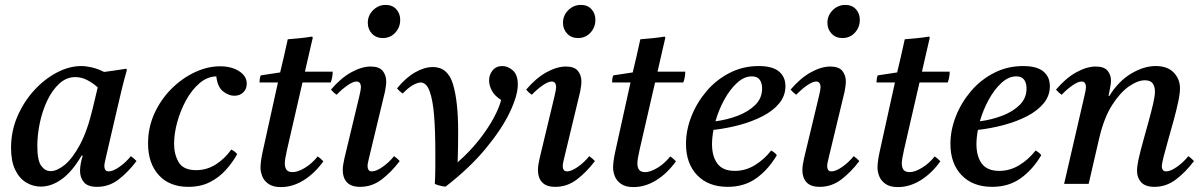

<svg xmlns="http://www.w3.org/2000/svg" viewBox="-20 -749 4900 782"><path d="M146 11Q115 11 87 -5.5Q59 -22 42 -57Q25 -92 25 -147Q25 -215 51 -275Q77 -335 119 -381Q161 -427 211.5 -453.5Q262 -480 311 -480Q330 -480 354 -474.5Q378 -469 404 -456Q425 -459 447.5 -462Q470 -465 494 -469L497 -465Q485 -423 476 -385.5Q467 -348 458 -309L412 -111Q411 -104 408 -93Q405 -82 405 -72Q405 -63 409 -57Q413 -51 423 -51Q440 -51 466 -69Q492 -87 513 -113Q526 -104 536 -93Q502 -48 463 -18Q424 12 375 12Q338 12 322 -6.5Q306 -25 306 -53Q306 -80 317 -115H312Q275 -51 232.5 -20Q190 11 146 11ZM378 -393Q357 -412 334 -423.5Q311 -435 287 -435Q250 -435 221 -408Q192 -381 172 -338.5Q152 -296 142 -247.5Q132 -199 132 -155Q132 -95 148 -73.5Q164 -52 186 -52Q212 -52 243.5 -77.5Q275 -103 305.5 -159.5Q336 -216 358 -309Z M747 12Q670 12 626.5 -36Q583 -84 583 -165Q583 -230 609 -287Q635 -344 678 -387Q721 -430 773 -454.5Q825 -479 876 -479Q923 -479 954 -459Q985 -439 985 -408Q985 -387 971 -373Q957 -359 934 -359Q912 -359 889 -376.5Q866 -394 861 -438Q824 -437 792.5 -410Q761 -383 738 -341Q715 -299 702 -252Q689 -205 689 -163Q689 -120 708 -88Q727 -56 779 -56Q822 -56 858.5 -79Q895 -102 922 -140Q938 -132 946 -121Q927 -87 899.5 -56.5Q872 -26 834.5 -7Q797 12 747 12Z M1327 -413H1212L1149 -139Q1140 -100 1140 -83Q1140 -67 1147 -57.5Q1154 -48 1172 -48Q1193 -48 1222 -65.5Q1251 -83 1274 -112Q1287 -103 1297 -92Q1262 -43 1217 -15Q1172 13 1124 13Q1092 13 1073.5 0Q1055 -13 1048 -31.5Q1041 -50 1041 -66Q1041 -77 1043 -93Q1045 -109 1050 -132L1112 -413H1037Q1037 -421 1038 -428Q1039 -435 1042 -442L1121 -454Q1128 -483 1136.5 -519.5Q1145 -556 1152 -589Q1176 -591 1201.5 -593.5Q1227 -596 1251 -600L1254 -596Q1247 -566 1240 -535.5Q1233 -505 1222 -457H1335Q1335 -445 1333 -434.5Q1331 -424 1327 -413Z M1585 -113Q1598 -104 1608 -93Q1574 -48 1534.5 -18Q1495 12 1447 12Q1410 12 1393 -6.5Q1376 -25 1376 -56Q1376 -67 1378 -79.5Q1380 -92 1383 -105L1443 -355Q1450 -384 1450 -393Q1450 -417 1432 -417Q1418 -417 1395.5 -401.5Q1373 -386 1351 -363Q1344 -368 1338.5 -373Q1333 -378 1328 -384Q1368 -431 1410.5 -454.5Q1453 -478 1490 -478Q1524 -478 1538.5 -460.5Q1553 -443 1553 -417Q1553 -408 1551.5 -397.5Q1550 -387 1548 -376L1484 -110Q1483 -103 1480 -92.5Q1477 -82 1477 -72Q1477 -63 1481 -57Q1485 -51 1495 -51Q1512 -51 1538 -69Q1564 -87 1585 -113ZM1539 -594Q1512 -594 1495 -612Q1478 -630 1478 -656Q1478 -686 1499.5 -707.5Q1521 -729 1551 -729Q1578 -729 1594 -711.5Q1610 -694 1610 -668Q1610 -638 1590 -616Q1570 -594 1539 -594Z M1751 0Q1753 -36 1753 -69.5Q1753 -103 1753 -134Q1753 -216 1748 -278.5Q1743 -341 1730 -377Q1717 -413 1693 -413Q1681 -413 1662 -402.5Q1643 -392 1620 -368Q1613 -373 1607.5 -378Q1602 -383 1597 -389Q1633 -433 1671 -454.5Q1709 -476 1743 -476Q1804 -476 1825 -406Q1846 -336 1846 -214Q1846 -185 1845.5 -150.5Q1845 -116 1844 -88Q1894 -132 1931 -179Q1968 -226 1991 -269Q2014 -312 2021 -342Q1995 -358 1983.5 -379.5Q1972 -401 1972 -421Q1972 -445 1986.5 -462.5Q2001 -480 2026 -480Q2049 -480 2069 -462Q2089 -444 2089 -405Q2089 -360 2056 -291Q2023 -222 1957.5 -143Q1892 -64 1795 11Q1787 11 1773 7.5Q1759 4 1751 0Z M2380 -113Q2393 -104 2403 -93Q2369 -48 2329.5 -18Q2290 12 2242 12Q2205 12 2188 -6.5Q2171 -25 2171 -56Q2171 -67 2173 -79.5Q2175 -92 2178 -105L2238 -355Q2245 -384 2245 -393Q2245 -417 2227 -417Q2213 -417 2190.5 -401.5Q2168 -386 2146 -363Q2139 -368 2133.5 -373Q2128 -378 2123 -384Q2163 -431 2205.5 -454.5Q2248 -478 2285 -478Q2319 -478 2333.5 -460.5Q2348 -443 2348 -417Q2348 -408 2346.5 -397.5Q2345 -387 2343 -376L2279 -110Q2278 -103 2275 -92.5Q2272 -82 2272 -72Q2272 -63 2276 -57Q2280 -51 2290 -51Q2307 -51 2333 -69Q2359 -87 2380 -113ZM2334 -594Q2307 -594 2290 -612Q2273 -630 2273 -656Q2273 -686 2294.5 -707.5Q2316 -729 2346 -729Q2373 -729 2389 -711.5Q2405 -694 2405 -668Q2405 -638 2385 -616Q2365 -594 2334 -594Z M2763 -413H2648L2585 -139Q2576 -100 2576 -83Q2576 -67 2583 -57.5Q2590 -48 2608 -48Q2629 -48 2658 -65.5Q2687 -83 2710 -112Q2723 -103 2733 -92Q2698 -43 2653 -15Q2608 13 2560 13Q2528 13 2509.5 0Q2491 -13 2484 -31.5Q2477 -50 2477 -66Q2477 -77 2479 -93Q2481 -109 2486 -132L2548 -413H2473Q2473 -421 2474 -428Q2475 -435 2478 -442L2557 -454Q2564 -483 2572.5 -519.5Q2581 -556 2588 -589Q2612 -591 2637.5 -593.5Q2663 -596 2687 -600L2690 -596Q2683 -566 2676 -535.5Q2669 -505 2658 -457H2771Q2771 -445 2769 -434.5Q2767 -424 2763 -413Z M3179 -398Q3179 -359 3154 -328.5Q3129 -298 3086.5 -276Q3044 -254 2992 -240Q2940 -226 2886 -220Q2880 -189 2880 -162Q2880 -112 2902 -82.5Q2924 -53 2973 -53Q3016 -53 3054 -76Q3092 -99 3121 -136Q3137 -127 3144 -117Q3110 -59 3061 -23.5Q3012 12 2944 12Q2865 12 2819.5 -35.5Q2774 -83 2774 -163Q2774 -219 2796 -275Q2818 -331 2857.5 -377.5Q2897 -424 2951.5 -452Q3006 -480 3070 -480Q3126 -480 3152.5 -458Q3179 -436 3179 -398ZM2894 -255Q2941 -261 2984.5 -277.5Q3028 -294 3056 -321.5Q3084 -349 3084 -389Q3084 -411 3074 -424.5Q3064 -438 3042 -438Q3011 -438 2982 -411.5Q2953 -385 2930 -343Q2907 -301 2894 -255Z M3457 -113Q3470 -104 3480 -93Q3446 -48 3406.5 -18Q3367 12 3319 12Q3282 12 3265 -6.5Q3248 -25 3248 -56Q3248 -67 3250 -79.5Q3252 -92 3255 -105L3315 -355Q3322 -384 3322 -393Q3322 -417 3304 -417Q3290 -417 3267.5 -401.5Q3245 -386 3223 -363Q3216 -368 3210.5 -373Q3205 -378 3200 -384Q3240 -431 3282.5 -454.5Q3325 -478 3362 -478Q3396 -478 3410.5 -460.5Q3425 -443 3425 -417Q3425 -408 3423.5 -397.5Q3422 -387 3420 -376L3356 -110Q3355 -103 3352 -92.5Q3349 -82 3349 -72Q3349 -63 3353 -57Q3357 -51 3367 -51Q3384 -51 3410 -69Q3436 -87 3457 -113ZM3411 -594Q3384 -594 3367 -612Q3350 -630 3350 -656Q3350 -686 3371.5 -707.5Q3393 -729 3423 -729Q3450 -729 3466 -711.5Q3482 -694 3482 -668Q3482 -638 3462 -616Q3442 -594 3411 -594Z M3840 -413H3725L3662 -139Q3653 -100 3653 -83Q3653 -67 3660 -57.5Q3667 -48 3685 -48Q3706 -48 3735 -65.5Q3764 -83 3787 -112Q3800 -103 3810 -92Q3775 -43 3730 -15Q3685 13 3637 13Q3605 13 3586.5 0Q3568 -13 3561 -31.5Q3554 -50 3554 -66Q3554 -77 3556 -93Q3558 -109 3563 -132L3625 -413H3550Q3550 -421 3551 -428Q3552 -435 3555 -442L3634 -454Q3641 -483 3649.5 -519.5Q3658 -556 3665 -589Q3689 -591 3714.5 -593.5Q3740 -596 3764 -600L3767 -596Q3760 -566 3753 -535.5Q3746 -505 3735 -457H3848Q3848 -445 3846 -434.5Q3844 -424 3840 -413Z M4256 -398Q4256 -359 4231 -328.5Q4206 -298 4163.5 -276Q4121 -254 4069 -240Q4017 -226 3963 -220Q3957 -189 3957 -162Q3957 -112 3979 -82.5Q4001 -53 4050 -53Q4093 -53 4131 -76Q4169 -99 4198 -136Q4214 -127 4221 -117Q4187 -59 4138 -23.5Q4089 12 4021 12Q3942 12 3896.5 -35.5Q3851 -83 3851 -163Q3851 -219 3873 -275Q3895 -331 3934.5 -377.5Q3974 -424 4028.5 -452Q4083 -480 4147 -480Q4203 -480 4229.5 -458Q4256 -436 4256 -398ZM3971 -255Q4018 -261 4061.5 -277.5Q4105 -294 4133 -321.5Q4161 -349 4161 -389Q4161 -411 4151 -424.5Q4141 -438 4119 -438Q4088 -438 4059 -411.5Q4030 -385 4007 -343Q3984 -301 3971 -255Z M4456 -182 4414 0H4314L4396 -355Q4403 -384 4403 -393Q4403 -417 4385 -417Q4371 -417 4348.5 -401.5Q4326 -386 4304 -363Q4297 -368 4291.5 -373Q4286 -378 4281 -384Q4321 -431 4363.5 -454.5Q4406 -478 4443 -478Q4477 -478 4491 -461Q4505 -444 4505 -421Q4505 -409 4501.5 -392.5Q4498 -376 4495 -358H4498Q4536 -419 4587.5 -449.5Q4639 -480 4687 -480Q4735 -480 4760.5 -453.5Q4786 -427 4786 -389Q4786 -368 4778.5 -333Q4771 -298 4760 -258Q4749 -218 4738 -179.5Q4727 -141 4719.5 -111.5Q4712 -82 4712 -70Q4712 -63 4716 -57Q4720 -51 4730 -51Q4747 -51 4773 -69Q4799 -87 4820 -113Q4833 -104 4843 -93Q4809 -48 4769.5 -18Q4730 12 4682 12Q4645 12 4628 -6.5Q4611 -25 4611 -53Q4611 -73 4618.5 -106Q4626 -139 4637 -178Q4648 -217 4658.5 -255.5Q4669 -294 4676.5 -326Q4684 -358 4684 -376Q4684 -396 4675 -409Q4666 -422 4643 -422Q4614 -422 4578 -397Q4542 -372 4509.5 -321Q4477 -270 4458 -190Z"/></svg>

Font: Tiro Gurmukhi
Style: Italic
Weight: 400
Italic angle: -11°
Designer: Gurmukhi: John Hudson & Fiona Ross, assisted by Paul Hanslow. Latin: John Hudson with Paul Hanslow, assisted by Kaja Soj
Foundry: Tiro Typeworks Ltd.
Version: Version 1.52